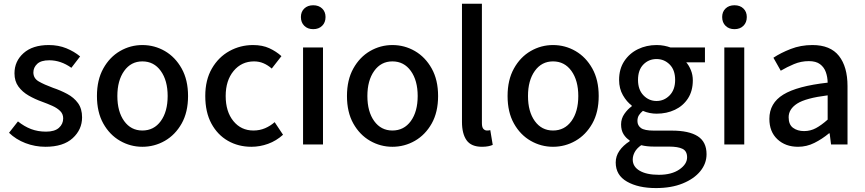

<svg xmlns="http://www.w3.org/2000/svg" viewBox="-20 -750 4491 997"><path d="M215.8 12.2Q162.1 12.2 112.3 -6.8Q62.5 -25.9 26.9 -60.5L73.2 -119.6Q106 -93.3 141.4 -79.8Q176.8 -66.4 219.2 -66.4Q263.7 -66.4 285.9 -86.2Q308.1 -106 308.1 -135.3Q308.1 -158.2 292.5 -173.6Q276.9 -189 252 -200.2Q227.1 -211.4 198.7 -221.7Q161.6 -234.9 128.9 -253.7Q96.2 -272.5 75.7 -300.5Q55.2 -328.6 55.2 -369.1Q55.2 -432.1 102.3 -474.1Q149.4 -516.1 233.4 -516.1Q283.2 -516.1 324.5 -499.3Q365.7 -482.4 396 -457L350.6 -397.9Q295.9 -437 235.8 -437Q192.9 -437 173.1 -418.2Q153.3 -399.4 153.3 -374Q153.3 -343.3 181.2 -327.1Q209 -311 255.4 -293.9Q294.4 -280.8 329.1 -262.2Q363.8 -243.7 385 -214.6Q406.2 -185.5 406.2 -140.6Q406.2 -77.1 357.4 -32.5Q308.6 12.2 215.8 12.2Z M719.2 12.2Q657.2 12.2 603.3 -18.8Q549.3 -49.8 516.4 -108.6Q483.4 -167.5 483.4 -251.5Q483.4 -335 516.4 -394.3Q549.3 -453.6 603.3 -484.9Q657.2 -516.1 719.2 -516.1Q782.2 -516.1 836.2 -484.9Q890.1 -453.6 923.3 -394.3Q956.5 -335 956.5 -251.5Q956.5 -167.5 923.3 -108.6Q890.1 -49.8 836.2 -18.8Q782.2 12.2 719.2 12.2ZM719.2 -72.3Q779.3 -72.3 814.9 -121.3Q850.6 -170.4 850.6 -251.5Q850.6 -332 814.9 -381.6Q779.3 -431.2 719.2 -431.2Q660.2 -431.2 624.8 -381.6Q589.4 -332 589.4 -251.5Q589.4 -170.4 624.8 -121.3Q660.2 -72.3 719.2 -72.3Z M1285.6 12.2Q1217.8 12.2 1163.6 -18.8Q1109.4 -49.8 1077.6 -108.6Q1045.9 -167.5 1045.9 -251.5Q1045.9 -335 1080.3 -394.3Q1114.7 -453.6 1171.4 -484.9Q1228 -516.1 1293.9 -516.1Q1342.8 -516.1 1378.7 -499.5Q1414.6 -482.9 1441.4 -458.5L1391.1 -394Q1371.1 -411.6 1348.4 -421.4Q1325.7 -431.2 1299.3 -431.2Q1234.4 -431.2 1193.1 -381.6Q1151.9 -332 1151.9 -251.5Q1151.9 -170.4 1191.9 -121.3Q1231.9 -72.3 1295.9 -72.3Q1328.6 -72.3 1356.4 -84.2Q1384.3 -96.2 1406.2 -115.7L1449.7 -50.3Q1414.6 -18.6 1372.1 -3.2Q1329.6 12.2 1285.6 12.2Z M1553.7 0V-503.4H1657.2V0ZM1606.4 -598.6Q1577.6 -598.6 1560.1 -616Q1542.5 -633.3 1542.5 -661.6Q1542.5 -689 1560.1 -705.8Q1577.6 -722.7 1606.4 -722.7Q1635.3 -722.7 1652.8 -705.8Q1670.4 -689 1670.4 -661.6Q1670.4 -633.3 1652.8 -616Q1635.3 -598.6 1606.4 -598.6Z M2017.6 12.2Q1955.6 12.2 1901.6 -18.8Q1847.7 -49.8 1814.7 -108.6Q1781.7 -167.5 1781.7 -251.5Q1781.7 -335 1814.7 -394.3Q1847.7 -453.6 1901.6 -484.9Q1955.6 -516.1 2017.6 -516.1Q2080.6 -516.1 2134.5 -484.9Q2188.5 -453.6 2221.7 -394.3Q2254.9 -335 2254.9 -251.5Q2254.9 -167.5 2221.7 -108.6Q2188.5 -49.8 2134.5 -18.8Q2080.6 12.2 2017.6 12.2ZM2017.6 -72.3Q2077.6 -72.3 2113.3 -121.3Q2148.9 -170.4 2148.9 -251.5Q2148.9 -332 2113.3 -381.6Q2077.6 -431.2 2017.6 -431.2Q1958.5 -431.2 1923.1 -381.6Q1887.7 -332 1887.7 -251.5Q1887.7 -170.4 1923.1 -121.3Q1958.5 -72.3 2017.6 -72.3Z M2482.9 12.2Q2426.8 12.2 2402.8 -21.7Q2378.9 -55.7 2378.9 -116.7V-730.5H2482.4V-110.8Q2482.4 -88.9 2490.2 -80.6Q2498 -72.3 2508.3 -72.3Q2512.2 -72.3 2515.9 -72.5Q2519.5 -72.8 2525.9 -74.2L2538.6 2.4Q2528.8 6.8 2514.9 9.5Q2501 12.2 2482.9 12.2Z M2851.6 12.2Q2789.6 12.2 2735.6 -18.8Q2681.6 -49.8 2648.7 -108.6Q2615.7 -167.5 2615.7 -251.5Q2615.7 -335 2648.7 -394.3Q2681.6 -453.6 2735.6 -484.9Q2789.6 -516.1 2851.6 -516.1Q2914.6 -516.1 2968.5 -484.9Q3022.5 -453.6 3055.7 -394.3Q3088.9 -335 3088.9 -251.5Q3088.9 -167.5 3055.7 -108.6Q3022.5 -49.8 2968.5 -18.8Q2914.6 12.2 2851.6 12.2ZM2851.6 -72.3Q2911.6 -72.3 2947.3 -121.3Q2982.9 -170.4 2982.9 -251.5Q2982.9 -332 2947.3 -381.6Q2911.6 -431.2 2851.6 -431.2Q2792.5 -431.2 2757.1 -381.6Q2721.7 -332 2721.7 -251.5Q2721.7 -170.4 2757.1 -121.3Q2792.5 -72.3 2851.6 -72.3Z M3386.2 226.6Q3294.4 226.6 3235.8 193.1Q3177.2 159.7 3177.2 93.8Q3177.2 61 3196.3 33.2Q3215.3 5.4 3249.5 -16.6V-21Q3230.5 -32.7 3217.8 -53.2Q3205.1 -73.7 3205.1 -104Q3205.1 -134.3 3222.4 -158.9Q3239.7 -183.6 3260.3 -197.8V-202.1Q3234.4 -221.2 3214.6 -255.6Q3194.8 -290 3194.8 -335Q3194.8 -392.1 3221.7 -432.6Q3248.5 -473.1 3292.7 -494.6Q3336.9 -516.1 3389.2 -516.1Q3410.2 -516.1 3428.7 -512.5Q3447.3 -508.8 3461.9 -503.4H3640.6V-426.3H3543.5Q3557.6 -410.2 3567.6 -385.7Q3577.6 -361.3 3577.6 -333Q3577.6 -277.8 3552.5 -239Q3527.3 -200.2 3484.6 -179.9Q3441.9 -159.7 3389.2 -159.7Q3372.1 -159.7 3353.5 -163.3Q3335 -167 3318.4 -174.3Q3305.7 -164.1 3297.9 -151.9Q3290 -139.6 3290 -121.6Q3290 -98.6 3308.3 -85.2Q3326.7 -71.8 3375 -71.8H3468.3Q3557.6 -71.8 3603.3 -42.5Q3648.9 -13.2 3648.9 50.8Q3648.9 99.1 3616.5 138.9Q3584 178.7 3525.1 202.6Q3466.3 226.6 3386.2 226.6ZM3389.2 -225.6Q3428.7 -225.6 3457.3 -254.9Q3485.8 -284.2 3485.8 -335Q3485.8 -386.7 3457.5 -415Q3429.2 -443.4 3389.2 -443.4Q3348.6 -443.4 3320.8 -415Q3293 -386.7 3293 -335Q3293 -284.2 3321.3 -254.9Q3349.6 -225.6 3389.2 -225.6ZM3401.4 157.7Q3467.3 157.7 3507.6 130.1Q3547.9 102.5 3547.9 66.9Q3547.9 34.7 3524.2 22.9Q3500.5 11.2 3454.1 11.2H3377Q3338.4 11.2 3309.6 3.9Q3286.1 20.5 3275.9 39.8Q3265.6 59.1 3265.6 78.6Q3265.6 115.7 3301.8 136.7Q3337.9 157.7 3401.4 157.7Z M3741.2 0V-503.4H3844.7V0ZM3793.9 -598.6Q3765.1 -598.6 3747.6 -616Q3730 -633.3 3730 -661.6Q3730 -689 3747.6 -705.8Q3765.1 -722.7 3793.9 -722.7Q3822.8 -722.7 3840.3 -705.8Q3857.9 -689 3857.9 -661.6Q3857.9 -633.3 3840.3 -616Q3822.8 -598.6 3793.9 -598.6Z M4124 12.2Q4058.6 12.2 4016.8 -26.9Q3975.1 -65.9 3975.1 -132.8Q3975.1 -214.4 4047.4 -258.8Q4119.6 -303.2 4277.8 -320.8Q4277.3 -350.1 4268.3 -375.5Q4259.3 -400.9 4238.3 -416.7Q4217.3 -432.6 4180.2 -432.6Q4139.6 -432.6 4103 -417.2Q4066.4 -401.9 4034.2 -382.8L3996.1 -450.2Q4034.2 -475.6 4086.2 -495.8Q4138.2 -516.1 4198.7 -516.1Q4292 -516.1 4336.4 -459.7Q4380.9 -403.3 4380.9 -302.7V0H4295.4L4288.1 -57.6H4284.7Q4249.5 -28.3 4209.2 -8.1Q4168.9 12.2 4124 12.2ZM4155.3 -69.3Q4188.5 -69.3 4217 -84.7Q4245.6 -100.1 4277.8 -128.9V-254.9Q4164.1 -240.7 4119.6 -212.2Q4075.2 -183.6 4075.2 -141.1Q4075.2 -103 4098.1 -86.2Q4121.1 -69.3 4155.3 -69.3Z"/></svg>

Font: Akatab SemiBold
Style: Regular
Weight: 600
Designer: SIL Global
Foundry: SIL Global
Version: Version 4.100